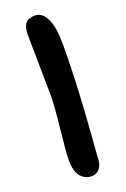

<svg xmlns="http://www.w3.org/2000/svg" viewBox="-150 -860 576 876"><g transform="rotate(-20 137.5 -422.0)"><path d="M136.2 -33.2Q103 -33.2 82.5 -59.1Q62 -85 62 -134.8Q62 -173.8 74 -283.7Q85.9 -393.6 85.9 -439.9Q85.9 -477.1 84 -582Q82 -687 82 -736.8Q82 -776.4 95.9 -793.7Q109.9 -811 141.1 -811Q177.2 -811 197.5 -769.3Q217.8 -727.5 217.8 -647Q217.8 -536.6 211.4 -414.8Q205.1 -293 197.8 -201.7Q190.4 -110.4 189.9 -94.2Q189 -67.9 174.3 -50.5Q159.7 -33.2 136.2 -33.2Z"/></g></svg>

Font: Shantell Sans Irregular Bouncy
Style: Regular
Weight: 600
Designer: Stephen Nixon, Anya Danilova, Shantell Martin
Foundry: Arrow Type
Version: Version 1.006;[9816181b4]